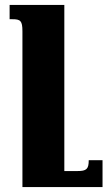

<svg xmlns="http://www.w3.org/2000/svg" viewBox="-20 -512 436 779"><path d="M396 138H340C340 174 331 182 294 182H241V-492H19V-434H30C63 -434 71 -428 71 -385V247H396Z"/></svg>

Font: Noto Serif Armenian Condensed Black
Style: Regular
Weight: 900
Width: 3
Designer: Monotype Design Team
Foundry: Monotype Imaging Inc.
Version: Version 2.008